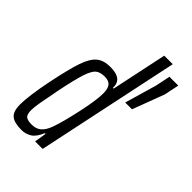

<svg xmlns="http://www.w3.org/2000/svg" viewBox="-221 -837 939 939"><g transform="rotate(45 248.5 -367.5)"><path d="M15 -76Q15 -134 39 -254Q62 -366 80.5 -420Q99 -474 125.5 -496Q152 -518 198 -518Q240 -518 260 -502.5Q280 -487 279 -454H284L345 -743H404L247 0H195L205 -62H200Q183 -21 159.5 -6.5Q136 8 108 8Q58 8 36.5 -10Q15 -28 15 -76ZM205 -112Q223 -162 244 -258Q265 -354 265 -401Q265 -435 252.5 -450Q240 -465 212 -465Q180 -465 163.5 -451Q147 -437 133 -394.5Q119 -352 99 -255L94 -228Q85 -183 79 -148.5Q73 -114 73 -96Q73 -65 84.5 -55.5Q96 -46 125 -46Q154 -46 173 -61.5Q192 -77 205 -112ZM372 -446 420 -611 436 -688H497L481 -611L419 -446Z"/></g></svg>

Font: Saira Ultra Condensed
Style: Italic
Weight: 400
Width: 1
Italic angle: -12°
Designer: Hector Gatti with collaboration of the Omnibus-Type team
Foundry: Omnibus-Type
Version: Version 1.001; ttfautohint (v1.8)